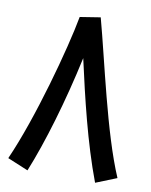

<svg xmlns="http://www.w3.org/2000/svg" viewBox="-80 -742 640 813"><g transform="rotate(10 240.0 -335.0)"><path d="M287 -682 199 -668C174 -531 88 -213 5 -27L94 10C147 -120 203 -308 244 -499C281 -333 324 -150 385 12L475 -24C397 -206 336 -502 287 -682Z"/></g></svg>

Font: Noto Sans Arabic Cond Med
Style: Regular
Weight: 500
Width: 3
Designer: Monotype Design Team, Nadine Chahine, Nizar Qandah and Khaled Hosny
Foundry: Monotype Imaging Inc.
Version: Version 2.012